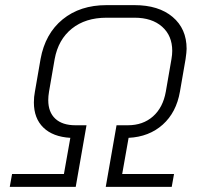

<svg xmlns="http://www.w3.org/2000/svg" viewBox="-20 -728 795 748"><path d="M27 -50H229L254 -191Q186 -195 149 -231Q112 -267 112 -329Q112 -351 116 -371L138 -498Q156 -597 224 -652.5Q292 -708 395 -708H504Q598 -708 652.5 -662Q707 -616 707 -538Q707 -526 703 -498L681 -371Q667 -290 614 -242.5Q561 -195 481 -191L456 -50H658L649 0H392L434 -240H478Q537 -240 576 -274.5Q615 -309 626 -371L648 -498Q651 -515 651 -530Q651 -589 611.5 -624Q572 -659 504 -659H395Q313 -659 260 -616.5Q207 -574 193 -498L171 -371Q168 -353 168 -338Q168 -291 195.5 -265.5Q223 -240 274 -240H317L275 0H18Z"/></svg>

Font: Bai Jamjuree Light
Style: Italic
Weight: 300
Italic angle: -10°
Version: Version 1.000; ttfautohint (v1.6)